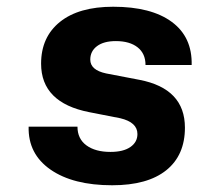

<svg xmlns="http://www.w3.org/2000/svg" viewBox="-20 -536 589 570"><path d="M337 -185 245 -203Q102 -231 102 -347Q102 -426 158 -471Q214 -516 316 -516Q429 -516 490 -471Q551 -426 549 -343H412Q412 -377 388.5 -395.5Q365 -414 324 -414Q288 -414 268 -399Q248 -384 248 -359Q248 -328 295 -318L394 -299Q529 -273 529 -157Q529 -75 473.5 -30.5Q418 14 313 14Q197 14 130 -32.5Q63 -79 65 -160H210Q210 -124 236.5 -104.5Q263 -85 308 -85Q346 -85 367 -99.5Q388 -114 388 -138Q388 -173 337 -185Z"/></svg>

Font: Overused Grotesk
Style: Bold Italic
Weight: 700
Italic angle: -10°
Version: Version 0.003